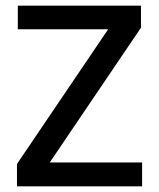

<svg xmlns="http://www.w3.org/2000/svg" viewBox="-20 -659 562 679"><path d="M482.5 -84.5V0H40V-79L362.5 -555.5H43V-639H478.5V-561L156 -84.5Z"/></svg>

Font: Anek Tamil Medium Medium
Style: Regular
Weight: 500
Version: Version 1.003